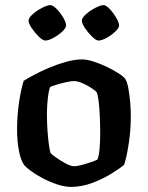

<svg xmlns="http://www.w3.org/2000/svg" viewBox="-20 -733 580 753"><path d="M259 0Q233 0 203.5 -10Q174 -20 147.5 -34Q121 -48 102 -62Q83 -76 76 -84Q62 -102 54.5 -140.5Q47 -179 47 -224Q47 -282 55 -334Q63 -386 73 -416Q87 -425 113 -439Q139 -453 172 -467Q205 -481 239 -490.5Q273 -500 302 -500Q320 -500 345.5 -492Q371 -484 396.5 -472Q422 -460 442.5 -447Q463 -434 471 -424Q479 -411 483.5 -386Q488 -361 490.5 -332.5Q493 -304 493 -279Q493 -223 485 -170.5Q477 -118 467 -87Q451 -73 417 -52Q383 -31 341.5 -15.5Q300 0 259 0ZM271 -81Q282 -81 300.5 -86Q319 -91 336.5 -97Q354 -103 362 -107Q368 -121 370.5 -150Q373 -179 373 -208Q373 -240 371.5 -276Q370 -312 366.5 -338.5Q363 -365 359 -371Q356 -376 340.5 -386.5Q325 -397 305 -406Q285 -415 270 -415Q259 -415 240.5 -411Q222 -407 204 -401.5Q186 -396 177 -392Q171 -379 167.5 -347Q164 -315 164 -286Q164 -251 166.5 -217.5Q169 -184 172.5 -160.5Q176 -137 179 -132Q182 -128 199.5 -115.5Q217 -103 237.5 -92Q258 -81 271 -81ZM366 -574Q357 -574 341.5 -589Q326 -604 313.5 -622.5Q301 -641 301 -652Q301 -663 317.5 -677.5Q334 -692 354.5 -702.5Q375 -713 386 -713Q396 -713 410.5 -697.5Q425 -682 436 -663Q447 -644 447 -633Q447 -623 432 -609Q417 -595 398 -584.5Q379 -574 366 -574ZM158 -574Q148 -574 132.5 -589Q117 -604 104.5 -622.5Q92 -641 92 -652Q92 -663 108.5 -677.5Q125 -692 145.5 -702.5Q166 -713 177 -713Q187 -713 202 -698Q217 -683 228 -664Q239 -645 239 -633Q239 -623 224 -609Q209 -595 189.5 -584.5Q170 -574 158 -574Z"/></svg>

Font: Texturina SemiBold
Style: Regular
Weight: 600
Designer: Guillermo Torres Carreño
Foundry: Omnibus-Type
Version: Version 1.002; ttfautohint (v1.8.3)